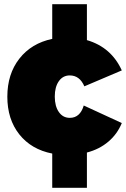

<svg xmlns="http://www.w3.org/2000/svg" viewBox="-20 -734 603 919"><path d="M15.1 -271Q15.1 -379.9 72.8 -453.4Q130.4 -526.9 230 -547.9V-713.9H396V-542Q512.7 -507.8 563 -397L383.8 -320.8Q361.3 -373 314 -373Q281.2 -373 261.7 -345.5Q242.2 -317.9 242.2 -272Q242.2 -225.6 261.7 -197.8Q281.2 -169.9 314 -169.9Q363.3 -169.9 380.9 -229L563 -145Q541.5 -92.3 498.5 -55.9Q455.6 -19.5 396 -3.9V165H230V1Q129.9 -18.6 72.5 -90.8Q15.1 -163.1 15.1 -271Z"/></svg>

Font: Trueno Black
Style: Regular
Weight: 900
Designer: Julieta Ulanovsky
Foundry: Julieta Ulanovsky
Version: Version 3.001b | FøM Fix